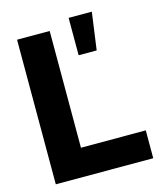

<svg xmlns="http://www.w3.org/2000/svg" viewBox="-114 -849 790 933"><g transform="rotate(-15 281.0 -382.5)"><path d="M50.3 0H540.5V-140.1H214.4V-727.5H50.3ZM319.8 -577.1H410.6L436.5 -765.1H319.8Z"/></g></svg>

Font: Raveo Display
Style: Bold
Weight: 700
Designer: Jakub Foglar, Rasmus Andersson (Inter)
Foundry: Jakubfoglar.com
Version: Version 1.100;Glyphs 3.2.3 (3260)